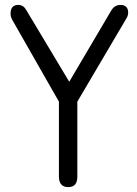

<svg xmlns="http://www.w3.org/2000/svg" viewBox="-20 -762 557 782"><path d="M220 -43C220 -14 233 0 258 0C283 0 295 -14 295 -43V-348L496 -689C500 -696 502 -703 502 -711C502 -731 491 -742 471 -742C454 -742 442 -734 433 -719L262 -429L87 -721C79 -735 69 -742 54 -742C34 -742 23 -730 23 -707C23 -698 25 -690 30 -681L220 -348Z"/></svg>

Font: Numismatica Pro
Style: Regular
Weight: 400
Designer: Chris Hopkins
Foundry: Edward C. D. Hopkins
Version: Version 2.19D